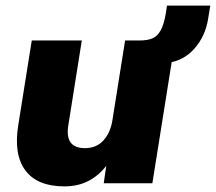

<svg xmlns="http://www.w3.org/2000/svg" viewBox="-20 -652 768 683"><path d="M28 0ZM209 11Q113 11 70.5 -45.5Q28 -102 45 -207L93 -508H271L223 -206Q210 -125 282 -125Q323 -125 348 -152.5Q373 -180 380 -225L425 -508H603L522 0H349L358 -62Q330 -26 293 -7.5Q256 11 209 11ZM575 -428 473 -493 476 -508Q503 -508 521 -515Q539 -522 551 -543Q563 -564 570 -605L574 -632H728L720 -583Q710 -523 672 -479.5Q634 -436 575 -428Z"/></svg>

Font: Winston ExtraBold
Style: Italic
Weight: 800
Italic angle: -9°
Designer: Original fonts by Vernon Adams / Changes by Cristiano Sobral
Foundry: Original fonts by Vernon Adams / Changes by Cristiano Sobral
Version: Version 2.503;July 17, 2020;FontCreator 13.0.0.2655 64-bit